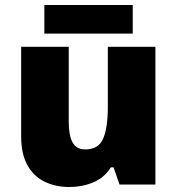

<svg xmlns="http://www.w3.org/2000/svg" viewBox="-20 -741 710 771"><path d="M604 -553V0H460L436 -69H425Q399 -27 354 -8.5Q309 10 258 10Q204 10 160 -11Q116 -32 90.5 -77Q65 -122 65 -193V-553H256V-251Q256 -197 271.5 -169Q287 -141 322 -141Q376 -141 394.5 -185Q413 -229 413 -311V-553ZM513 -721V-606H158V-721Z"/></svg>

Font: Noto Sans Syriac Western Black
Style: Regular
Weight: 900
Designer: Patrick Giasson and the Monotype Design Team
Foundry: Monotype Imaging Inc.
Version: Version 3.000; ttfautohint (v1.8.4.7-5d5b)